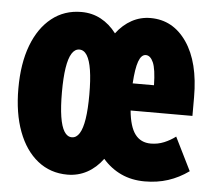

<svg xmlns="http://www.w3.org/2000/svg" viewBox="-44 -571 688 628"><g transform="rotate(5 300.0 -257.0)"><path d="M199 10Q143 10 101.5 -23Q60 -56 37.5 -116Q15 -176 15 -257Q15 -339 37.5 -398.5Q60 -458 101.5 -491Q143 -524 199 -524Q234 -524 263 -508.5Q292 -493 314 -464Q336 -493 364.5 -508.5Q393 -524 426 -524Q500 -524 545 -458.5Q590 -393 590 -278V-217H387Q392 -164 410.5 -139.5Q429 -115 462 -115Q485 -115 505.5 -123.5Q526 -132 543 -145L597 -36Q565 -13 529.5 -1.5Q494 10 453 10Q410 10 375.5 -6Q341 -22 315 -52Q293 -22 263.5 -6Q234 10 199 10ZM421 -402Q406 -402 397.5 -378.5Q389 -355 386 -306H456Q455 -359 445.5 -380.5Q436 -402 421 -402ZM203 -113Q218 -113 228 -129Q238 -145 243 -177Q248 -209 248 -257Q248 -305 243 -337Q238 -369 228 -385Q218 -401 203 -401Q188 -401 178 -385Q168 -369 163 -337Q158 -305 158 -257Q158 -209 163 -177Q168 -145 178 -129Q188 -113 203 -113Z"/></g></svg>

Font: Red Hat Mono
Style: Regular
Weight: 300
Monospace: yes
Designer: Pentagram, MCKL
Foundry: Pentagram, MCKL
Version: Version 1.023